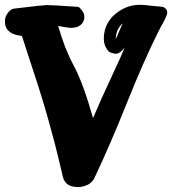

<svg xmlns="http://www.w3.org/2000/svg" viewBox="-20 -752 706 781"><path d="M479.5 -657.2Q451.2 -632.8 451.2 -594.7V-592.8Q453.1 -596.7 462.9 -620.1Q472.7 -643.6 479.5 -657.2ZM304.7 -719.7Q306.6 -717.8 310.5 -712.9Q314.5 -708 315.9 -706.1Q317.4 -704.1 319.3 -700.2Q321.3 -696.3 322.3 -691.9Q323.2 -687.5 323.2 -682.6Q323.2 -664.1 309.1 -651.4Q294.9 -638.7 269.5 -638.7Q255.9 -638.7 216.8 -646.5Q241.2 -557.6 280.3 -484.4Q319.3 -411.1 358.4 -271.5Q389.6 -345.7 432.1 -436Q474.6 -526.4 487.3 -559.6Q469.7 -533.2 448.2 -533.2Q445.3 -534.2 440.4 -535.2Q435.5 -536.1 433.1 -537.1Q430.7 -538.1 427.2 -539.6Q423.8 -541 420.4 -544.4Q417 -547.9 414.1 -553.7Q402.3 -570.3 402.3 -594.7Q402.3 -645.5 436.5 -683.6Q486.3 -732.4 547.9 -732.4Q559.6 -732.4 573.7 -731Q587.9 -729.5 606.9 -727.5Q626 -725.6 637.7 -724.6Q647.5 -723.6 653.8 -716.8Q660.2 -710 660.2 -700.2Q660.2 -696.3 658.2 -690.4Q651.4 -673.8 645 -662.1Q638.7 -650.4 632.8 -640.1Q627 -629.9 624 -623Q563.5 -502 495.6 -332Q427.7 -162.1 364.3 -28.3Q364.3 -27.3 362.8 -24.9Q361.3 -22.5 360.4 -21.5Q359.4 -20.5 357.4 -17.6Q355.5 -14.6 354 -13.2Q352.5 -11.7 349.6 -9.3Q346.7 -6.8 344.2 -4.9Q341.8 -2.9 337.9 -1Q334 1 329.1 2.9Q314.5 8.8 295.9 8.8Q245.1 8.8 235.4 -34.2Q226.6 -71.3 218.8 -104Q210.9 -136.7 204.6 -161.6Q198.2 -186.5 189.9 -216.3Q181.6 -246.1 177.2 -262.7Q172.9 -279.3 163.1 -312Q153.3 -344.7 149.4 -357.4Q145.5 -370.1 132.8 -410.2Q120.1 -450.2 115.2 -464.4Q110.4 -478.5 93.3 -531.2Q76.2 -584 69.3 -605.5L48.8 -609.4Q27.3 -614.3 13.7 -627.4Q0 -640.6 0 -666Q0 -683.6 11.7 -699.2Q23.4 -714.8 36.1 -716.8Q157.2 -731.4 169.9 -731.4Q189.5 -731.4 291 -724.6Q300.8 -724.6 304.7 -719.7Z"/></svg>

Font: Essays1743
Style: Bold
Weight: 700
Designer: Based on the typeface in a 1743 English translation of the essays of Montaigne.  PostScript/TrueType font designed by Jo
Version: Version 002.100